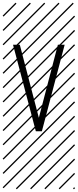

<svg xmlns="http://www.w3.org/2000/svg" viewBox="-23 -978 577 1424"><path d="M124 -646 265.1 -104.5 406.2 -646H456.5L287.6 -4.4H242.7L73.7 -646ZM526.9 410.6 533.7 417.5 525.4 425.8 518.6 418.9ZM526.9 304.7 533.7 311.5 419.4 425.8 412.6 418.9ZM526.9 198.7 533.7 205.6 313.5 425.8 306.6 418.9ZM526.9 92.3 533.7 99.1 207.5 425.8 200.7 418.9ZM526.9 -13.2 533.7 -6.3 101.6 425.8 94.7 418.9ZM526.9 -119.1 533.7 -112.3 3.4 418 -3.4 411.1ZM526.9 -225.6 533.7 -218.8 3.4 311.5 -3.4 304.7ZM526.9 -331.5 533.7 -324.7 3.4 205.6 -3.4 198.7ZM526.9 -438 533.7 -431.2 3.4 99.1 -3.4 92.3ZM526.9 -543.5 533.7 -536.6 3.4 -6.3 -3.4 -13.2ZM526.9 -649.4 533.7 -642.6 3.4 -112.3 -3.4 -119.1ZM526.9 -755.9 533.7 -749 3.4 -218.8 -3.4 -225.6ZM526.9 -861.8 533.7 -855 3.4 -324.7 -3.4 -331.5ZM516.6 -958 523.4 -951.2 3.4 -431.2 -3.4 -438ZM411.1 -958 418 -951.2 3.4 -536.6 -3.4 -543.5ZM305.2 -958 312 -951.2 3.4 -642.6 -3.4 -649.4ZM198.7 -958 205.6 -951.2 3.4 -749 -3.4 -755.9ZM92.3 -958 99.1 -951.2 3.4 -855 -3.4 -861.8Z"/></svg>

Font: AzarMehrMSRS2
Style: Regular
Weight: 1
Designer: Amin Abedi
Version: Version 1.00